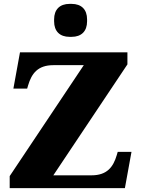

<svg xmlns="http://www.w3.org/2000/svg" viewBox="-20 -970 728 990"><path d="M637 -638V-700H83L49 -513H120L125 -530C143 -591 175 -634 255 -634H412L30 -62V0H624L658 -187H587L582 -170C564 -109 532 -66 452 -66H255ZM259 -860C259 -809 288 -780 339 -780H349C400 -780 429 -809 429 -860V-870C429 -921 400 -950 349 -950H339C288 -950 259 -921 259 -870Z"/></svg>

Font: LT Superior Serif ExtraBold
Style: Regular
Weight: 800
Designer: Daniel Lyons
Foundry: LyonsType
Version: Version 2.120;FEAKit 1.0